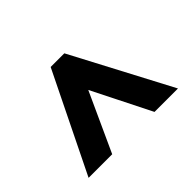

<svg xmlns="http://www.w3.org/2000/svg" viewBox="-142 -750 834 834"><g transform="rotate(45 275.0 -333.5)"><path d="M47 -283 504 -59V-204L233 -328L504 -464V-608L47 -367Z"/></g></svg>

Font: Noto Sans Devanagari UI SemiCondensed Black
Style: Regular
Weight: 900
Width: 4
Designer: Jelle Bosma - Monotype Design Team
Foundry: Monotype Imaging Inc.
Version: Version 2.004